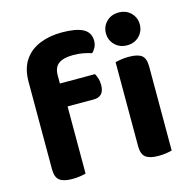

<svg xmlns="http://www.w3.org/2000/svg" viewBox="-104 -800 900 910"><g transform="rotate(-15 346.0 -345.0)"><path d="M178.5 -330.7V-445.1H373Q378.3 -436.6 383.2 -421.6Q388.1 -406.6 388.1 -388.8Q388.1 -358.4 374.4 -344.5Q360.7 -330.7 337.3 -330.7ZM200.8 -484.6V-348.6H59.5V-490.1Q59.5 -555.9 87.5 -597Q115.4 -638 163.5 -657.4Q211.6 -676.8 271.4 -676.8Q341.4 -676.8 375.8 -658.4Q410.2 -640 410.2 -599Q410.2 -581.2 402.6 -566.8Q395.1 -552.5 385.6 -544.5Q366.8 -550.7 344.7 -554.9Q322.7 -559.2 296.2 -559.2Q248.8 -559.2 224.8 -542.1Q200.8 -525.1 200.8 -484.6ZM59.5 -378.1H207.9V-1.2Q198.4 1.5 180.4 4.4Q162.4 7.3 141.3 7.3Q99 7.3 79.3 -7.7Q59.5 -22.6 59.5 -62.2ZM473.1 -617.9Q473.1 -651.8 496.4 -675Q519.8 -698.3 556.2 -698.3Q592.9 -698.3 616 -675Q639.2 -651.8 639.2 -617.9Q639.2 -584.7 616 -561.1Q592.9 -537.5 556.2 -537.5Q519.8 -537.5 496.4 -561.1Q473.1 -584.7 473.1 -617.9ZM482 -264H630.4V-1.2Q620.9 1.5 602.9 4.4Q584.9 7.3 563.8 7.3Q521.5 7.3 501.8 -7.7Q482 -22.6 482 -62.2ZM630.4 -187H482V-474.4Q491.6 -477.2 509.7 -480.1Q527.8 -483 548.9 -483Q592 -483 611.2 -468.4Q630.4 -453.8 630.4 -413.3Z"/></g></svg>

Font: Baloo Paaji 2
Style: Regular
Weight: 400
Designer: Shuchita Grover, Noopur Datye and Ek Type
Foundry: Ek Type
Version: Version 1.700